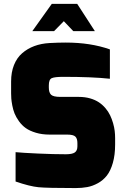

<svg xmlns="http://www.w3.org/2000/svg" viewBox="-20 -959 636 987"><path d="M467.8 -798.8H356.9L308.1 -850.1L257.8 -798.8H146L246.1 -939H377ZM369.1 7.8Q222.2 7.8 177.5 3.4Q132.8 -1 60.1 -25.9V-176.8Q95.2 -173.3 175.3 -169.7Q255.4 -166 318.8 -166Q351.1 -166 364.5 -175.3Q377.9 -184.6 377.9 -207V-223.1Q377.9 -246.6 367.4 -256.8Q356.9 -267.1 325.2 -267.1H234.9Q196.3 -267.1 164.6 -276.6Q132.8 -286.1 112.5 -300.5Q92.3 -314.9 77.4 -335.9Q62.5 -356.9 54.9 -375.7Q47.4 -394.5 43.2 -416.7Q39.1 -439 38.1 -452.1Q37.1 -465.3 37.1 -479V-540Q37.1 -587.9 52 -625Q66.9 -662.1 94 -685.5Q121.1 -709 156.5 -722.2Q191.9 -735.4 235.4 -737.8Q278.8 -740.2 317.4 -740.2Q445.8 -740.2 544.9 -705.1V-554.2Q454.1 -564 305.2 -564Q260.7 -564 245.8 -557.1Q231 -550.3 231 -520V-508.8Q231 -483.4 242.4 -472.2Q253.9 -460.9 291 -460.9H384.8Q416.5 -460.9 442.9 -453.4Q469.2 -445.8 488.3 -433.1Q507.3 -420.4 522.2 -402.8Q537.1 -385.3 546.1 -366.2Q555.2 -347.2 561.3 -325.9Q567.4 -304.7 569.6 -286.1Q571.8 -267.6 571.8 -249V-215.8Q571.8 -162.6 560.1 -121.6Q548.3 -80.6 529.3 -56.4Q510.3 -32.2 483.2 -17.3Q456.1 -2.4 428.7 2.7Q401.4 7.8 369.1 7.8Z"/></svg>

Font: Squarion Black
Style: Regular
Weight: 900
Designer: Natanael Gama
Version: Version 1.00;September 12, 2019;FontCreator 11.5.0.2425 64-b